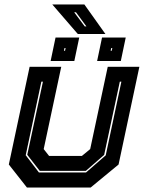

<svg xmlns="http://www.w3.org/2000/svg" viewBox="-20 -839 644 859"><path d="M100.5 0 19.5 -103 112.5 -540H254L175.5 -172L199.5 -141.5H346.5L383.5 -172L462 -540H603.5L510.5 -103L385.5 0ZM154 -67.5H365L453 -144L523 -473.5H516L446 -146L364 -74.5H158L102 -146.5L172 -473.5H165L95 -144.5ZM414.5 -566 436.5 -671H542.5L520.5 -566ZM206.5 -566 228.5 -671H334.5L312.5 -566ZM266 -612H271L273.5 -624H268.5ZM475 -612H480L482.5 -624H477.5ZM451.5 -687H328L214 -819H357.5ZM366.5 -721 320 -784H312L359 -721Z"/></svg>

Font: Tourney ExtraBold
Style: Italic
Weight: 800
Italic angle: -12°
Version: Version 1.015